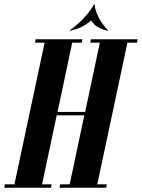

<svg xmlns="http://www.w3.org/2000/svg" viewBox="-83 -884 668 904"><path d="M85 -699H305L302 -683H257L188 -357H318L387 -683H342L345 -699H565L562 -683H517L375 -16H420L417 0H197L200 -16H245L314 -341H184L115 -16H160L157 0H-63L-60 -16H-15L127 -683H82ZM246 -739 244 -740Q287 -772 311.5 -799Q336 -826 347.5 -843.5Q359 -861 360 -864H362L346 -789Q345 -787 333.5 -777.5Q322 -768 300.5 -757Q279 -746 246 -739ZM424 -739Q379 -750 362.5 -768Q346 -786 344 -789L360 -864H362Q362 -861 365.5 -843.5Q369 -826 383 -799Q397 -772 426 -740Z"/></svg>

Font: Emberly Black
Style: Italic
Weight: 900
Italic angle: -12°
Designer: Rajesh Rajput
Foundry: Rajesh Rajput
Version: Version 1.000